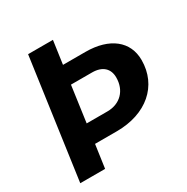

<svg xmlns="http://www.w3.org/2000/svg" viewBox="-159 -828 938 964"><g transform="rotate(-30 310.5 -346.0)"><path d="M34 0H178L197 -134H323C495 -134 610 -233 610 -382C610 -490 526 -558 386 -558H256L275 -692H131ZM212 -244 241 -452H363C423 -452 456 -421 456 -370C456 -294 406 -244 332 -244Z"/></g></svg>

Font: Ronzino Bold
Style: Italic
Weight: 700
Italic angle: -8°
Designer: Nunzio Mazzaferro
Foundry: Collletttivo
Version: Version 1.000;Glyphs 3.3 (3337)